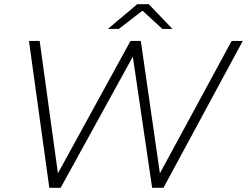

<svg xmlns="http://www.w3.org/2000/svg" viewBox="-20 -895 1177 915"><path d="M215 0 118 -700H169L256 -69L602 -700H651L742 -69L1084 -700H1137L759 0H705L613 -625L269 0ZM494 -757 634 -875H689L802 -757H754L659 -844L546 -757Z"/></svg>

Font: Montserrat Light
Style: Italic
Weight: 300
Italic angle: -11.3°
Designer: Julieta Ulanovsky
Foundry: Julieta Ulanovsky
Version: Version 9.000; ttfautohint (v1.8.4.7-5d5b)